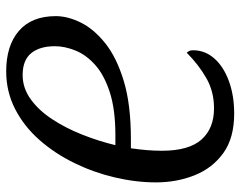

<svg xmlns="http://www.w3.org/2000/svg" viewBox="-98 -667 775 619"><g transform="rotate(90 289.5 -357.5)"><path d="M210 10Q127 10 79.5 -31Q32 -72 32 -150Q32 -188 52.5 -230Q73 -272 119 -309Q165 -346 241 -369Q317 -392 428 -392H458Q462 -419 464 -443.5Q466 -468 466 -492Q466 -579 430 -619.5Q394 -660 329 -660Q275 -660 231.5 -635Q188 -610 150 -572Q142 -580 142 -592Q142 -631 168.5 -661Q195 -691 241.5 -708Q288 -725 346 -725Q425 -725 473.5 -690Q522 -655 545 -597.5Q568 -540 568 -473Q568 -408 552 -340Q536 -272 505.5 -209.5Q475 -147 431.5 -97.5Q388 -48 332 -19Q276 10 210 10ZM222 -43Q264 -43 300 -69Q336 -95 364.5 -138.5Q393 -182 414 -235Q435 -288 448 -342H416Q333 -342 277.5 -324Q222 -306 189.5 -277Q157 -248 143 -213.5Q129 -179 129 -147Q129 -98 151.5 -70.5Q174 -43 222 -43Z"/></g></svg>

Font: Noto Serif Condensed
Style: Italic
Weight: 400
Width: 3
Italic angle: -12°
Designer: Monotype Design Team
Foundry: Monotype Imaging Inc.
Version: Version 2.014; ttfautohint (v1.8.4.7-5d5b)